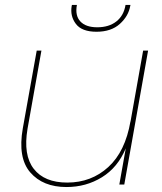

<svg xmlns="http://www.w3.org/2000/svg" viewBox="-20 -744 654 774"><path d="M577 -540 481 0H461L487 -146Q455 -69 391 -29.5Q327 10 248 10Q153 10 102 -49Q51 -108 72 -227L128 -540H147L91 -225Q73 -119 116 -63.5Q159 -8 251 -8Q348 -8 416.5 -70.5Q485 -133 506 -255V-253L557 -540ZM505 -720Q498 -679 463 -647.5Q428 -616 369 -616Q310 -616 286 -647.5Q262 -679 269 -720L270 -724H290Q282 -681 304 -657.5Q326 -634 372 -634Q419 -634 449 -657.5Q479 -681 486 -724H506Z"/></svg>

Font: Poppins Thin
Style: Italic
Weight: 250
Italic angle: -10°
Designer: Ninad Kale (Devanagari), Jonny Pinhorn (Latin)
Foundry: Indian Type Foundry
Version: Version 3.200;PS 1.000;hotconv 16.6.54;makeotf.lib2.5.65590